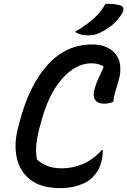

<svg xmlns="http://www.w3.org/2000/svg" viewBox="-20 -949 656 989"><path d="M291 20Q193 20 137.5 -22.5Q82 -65 66.5 -136Q51 -207 73 -291L80 -318Q130 -510 225.5 -615Q321 -720 454 -720Q492 -720 520 -709.5Q548 -699 566 -681Q594 -653 598.5 -614Q603 -575 593 -543Q583 -505 575 -480.5Q567 -456 563 -424Q542 -415 516 -415Q483 -415 470 -435Q457 -455 466 -487Q474 -518 487 -544.5Q500 -571 514 -605Q492 -623 451 -623Q369 -623 297 -540Q225 -457 187 -303L181 -281Q172 -246 167.5 -209Q163 -172 170 -128Q188 -110 219.5 -96Q251 -82 300 -82Q354 -82 407.5 -104.5Q461 -127 504 -176H510Q510 -165 508.5 -152.5Q507 -140 505 -127Q497 -93 485.5 -73Q474 -53 454 -33Q431 -10 387.5 5Q344 20 291 20ZM523 -929Q571 -931 603 -920Q614 -916 615.5 -905Q617 -894 610 -882Q591 -849 563 -824.5Q535 -800 498 -782Q482 -773 467 -770Q452 -767 432 -767Q410 -767 394.5 -771.5Q379 -776 366 -785Q421 -817 459.5 -850.5Q498 -884 523 -929Z"/></svg>

Font: Recursive Sn Csl St Med
Style: Italic
Weight: 500
Italic angle: -15°
Version: Version 1.079;hotconv 1.0.112;makeotfexe 2.5.65598; ttfautoh